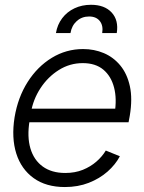

<svg xmlns="http://www.w3.org/2000/svg" viewBox="-20 -754 588 786"><path d="M245.6 11.7Q168.5 11.7 117.7 -24.9Q66.9 -61.5 46.6 -125.7Q26.4 -189.9 39.6 -273.4Q53.2 -355.5 93.3 -418.5Q133.3 -481.4 192.1 -517.3Q251 -553.2 320.3 -553.2Q365.7 -553.2 405 -536.6Q444.3 -520 472.4 -486.1Q500.5 -452.1 511.7 -400.9Q522.9 -349.6 511.2 -279.8L506.3 -253.4H80.1L89.4 -309.1H481.9L449.2 -290Q459 -349.1 447 -395.5Q435.1 -441.9 403.1 -468.8Q371.1 -495.6 318.8 -495.6Q265.6 -495.6 220.7 -467.3Q175.8 -439 145.8 -393.1Q115.7 -347.2 106.4 -292.5L101.1 -259.8Q90.3 -194.3 104.5 -146.5Q118.7 -98.6 155 -72.3Q191.4 -45.9 247.1 -45.9Q287.1 -45.9 319.1 -58.8Q351.1 -71.8 375 -92.8Q398.9 -113.8 413.1 -137.7L470.7 -114.3Q452.6 -80.1 420.2 -51.5Q387.7 -22.9 343.5 -5.6Q299.3 11.7 245.6 11.7ZM209 -618.7Q214.8 -653.3 234.6 -679.4Q254.4 -705.6 284.9 -720Q315.4 -734.4 352.5 -734.4Q408.2 -734.4 437.3 -702.6Q466.3 -670.9 458 -618.7H398.4Q403.3 -648.9 388.7 -667.7Q374 -686.5 344.7 -686.5Q314.9 -686.5 294.2 -667.7Q273.4 -648.9 268.6 -618.7Z"/></svg>

Font: Inter Tight Light
Style: Italic
Weight: 300
Italic angle: -9.39999°
Designer: Rasmus Andersson
Foundry: rsms
Version: Version 3.004